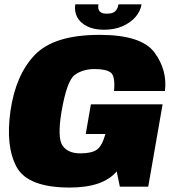

<svg xmlns="http://www.w3.org/2000/svg" viewBox="-20 -838 788 862"><path d="M293.5 4Q442.5 4 504 -68.5L518 0H645.5L710 -369.5H388L365 -236.5H453.5L452.5 -233.5Q437.5 -181.5 414 -165.5Q390.5 -149.5 340 -149.5Q285.5 -149.5 261.2 -183.5Q237 -217.5 255.5 -332.5Q279.5 -475.5 315.8 -501.8Q352 -528 405 -528Q455 -528 476.5 -512.8Q498 -497.5 492 -429.5H720.5Q732 -522.5 673.8 -602Q615.5 -681.5 427 -681.5Q223 -681.5 136.8 -592Q50.5 -502.5 27 -340Q4.5 -181 54.5 -88.5Q104.5 4 293.5 4ZM447 -704.5Q493.5 -704.5 529.2 -720Q565 -735.5 587.8 -761.2Q610.5 -787 615.5 -818.5H512Q509.5 -804.5 503.5 -795Q497.5 -785.5 486.8 -781Q476 -776.5 459.5 -776.5Q445 -776.5 435.8 -781Q426.5 -785.5 423 -794.8Q419.5 -804 422 -818.5H318Q313 -787 326.5 -761.2Q340 -735.5 370.8 -720Q401.5 -704.5 447 -704.5Z"/></svg>

Font: Anybody Thin Black
Style: Italic
Weight: 900
Italic angle: -10°
Version: Version 1.113;gftools[0.9.25]